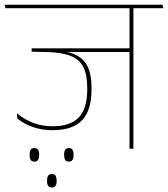

<svg xmlns="http://www.w3.org/2000/svg" viewBox="-37 -646 730 834"><path d="M112.5 56Q123.5 56 128.2 48.5Q133 41 133 28V25.5Q133 12 128.2 4.5Q123.5 -3 112.5 -3Q101 -3 96.2 4.5Q91.5 12 91.5 25.5V28Q91.5 41 96.2 48.5Q101 56 112.5 56ZM262 56Q273 56 277.8 48.5Q282.5 41 282.5 28V25.5Q282.5 12 277.8 4.5Q273 -3 262 -3Q251 -3 246.2 4.5Q241.5 12 241.5 25.5V28Q241.5 41 246.2 48.5Q251 56 262 56ZM188.5 168.5Q199.5 168.5 204.2 161.2Q209 154 209 140.5V138Q209 124.5 204.2 117.2Q199.5 110 188.5 110Q177 110 172.2 117.2Q167.5 124.5 167.5 138V140.5Q167.5 154 172.2 161.2Q177 168.5 188.5 168.5ZM542.5 -615H525.5V0H542.5ZM456.5 -610.5H672.5L669 -625.5H453ZM621.5 -610.5 618.5 -625.5H-17L-13.5 -610.5ZM534 -436H100.5V-421.5L220 -421L302.5 -420H534ZM231 -431.5H100.5V-421.5L164.5 -420Q231.5 -418.5 270.2 -403Q309 -387.5 325.5 -353.8Q342 -320 342 -262.5V-257.5Q342 -175.5 305.8 -136.5Q269.5 -97.5 191 -97.5Q147.5 -97.5 108 -112Q68.5 -126.5 36.5 -154.5L38.5 -131Q66.5 -108 105.5 -94.2Q144.5 -80.5 191.5 -80.5Q279 -80.5 319.8 -123.8Q360.5 -167 360.5 -257V-264.5Q360.5 -346 327.2 -381.8Q294 -417.5 231 -424Z"/></svg>

Font: Anek Devanagari Thin
Style: Regular
Weight: 250
Designer: Kailash Malviya (Devanagari) & Yesha Goshar (Latin)
Foundry: Ek Type
Version: Version 1.003